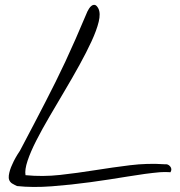

<svg xmlns="http://www.w3.org/2000/svg" viewBox="-20 -751 725 775"><path d="M28.3 -10.7Q12.7 -21.5 15.6 -43Q18.6 -64.5 29.3 -86.9Q40 -112.3 60.5 -142.6Q91.8 -202.1 116.7 -249.5Q141.6 -296.9 163.1 -338.9Q184.6 -380.9 204.1 -419.9Q223.6 -459 243.7 -502Q263.7 -544.9 285.2 -593.8Q306.6 -642.6 333 -705.1Q335 -709 339.4 -716.3Q343.8 -723.6 350.1 -728Q356.4 -732.4 363.3 -731Q370.1 -729.5 377 -716.8Q386.7 -697.3 378.4 -663.1Q370.1 -628.9 349.6 -584.5Q329.1 -540 300.8 -488.8Q272.5 -437.5 241.2 -384.8Q210 -332 179.7 -280.3Q149.4 -228.5 126.5 -183.6Q103.5 -138.7 91.3 -102.1Q79.1 -65.4 83 -43.9Q152.3 -37.1 222.7 -44.9Q293 -52.7 363.3 -64Q433.6 -75.2 504.4 -84Q575.2 -92.8 645.5 -87.9Q658.2 -89.8 667 -79.1Q675.8 -68.4 668 -55.7Q666 -55.7 659.7 -56.2Q653.3 -56.6 646.5 -56.6Q639.6 -56.6 633.3 -56.2Q627 -55.7 624 -55.7Q569.3 -50.8 496.1 -38.6Q422.9 -26.4 344.7 -15.6Q266.6 -4.9 189 1Q111.3 6.8 48.8 0Q47.9 0 39.6 -4.4Q31.2 -8.8 28.3 -10.7Z"/></svg>

Font: Nothing You Could Do
Style: Regular
Weight: 400
Version: Version 1.005